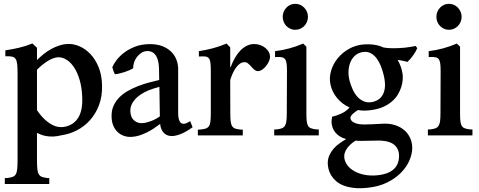

<svg xmlns="http://www.w3.org/2000/svg" viewBox="-20 -715 2528 1014"><path d="M175.3 126.5Q175.3 157.2 177 175.8Q178.7 194.3 184.6 204.6Q190.4 214.8 200.9 219Q211.4 223.1 229 225.1L240.2 225.6V256.8H5.4V225.6L17.1 225.1Q35.6 223.1 46.6 219.2Q57.6 215.3 63.5 205.1Q69.3 194.8 71 176.3Q72.8 157.7 72.8 127V-329.6Q72.8 -358.4 70.8 -376Q68.8 -393.6 63 -402.8Q57.1 -412.1 46.9 -415Q36.6 -418 20 -418H8.3V-449.2Q45.4 -454.6 80.8 -462.9Q116.2 -471.2 150.9 -485.4L175.3 -462.9V-397.9Q191.4 -414.1 210.2 -429.2Q229 -444.3 249.8 -455.8Q270.5 -467.3 293 -474.6Q315.4 -481.9 338.9 -482.9Q368.7 -483.9 399.9 -470.5Q431.2 -457 457.3 -429.7Q483.4 -402.3 500.5 -361.1Q517.6 -319.8 519 -264.2Q520.5 -206.1 502.9 -159.9Q485.4 -113.8 455.3 -80.3Q425.3 -46.9 386.5 -26.9Q347.7 -6.8 306.2 -1Q260.7 10.7 222.7 3.4Q210 1 198 -3.4Q186 -7.8 175.3 -13.2ZM175.3 -133.3Q186 -117.2 198.2 -103Q226.6 -70.3 258.8 -54.2Q291 -38.1 326.7 -46.4Q372.6 -57.6 395 -96.4Q417.5 -135.3 414.1 -205.1Q412.1 -253.4 400.9 -292Q389.6 -330.6 372.3 -357.4Q355 -384.3 333.3 -398.4Q311.5 -412.6 289.1 -412.6Q274.4 -412.6 258.5 -406.2Q242.7 -399.9 227.5 -389.9Q212.4 -379.9 198.7 -368.4Q185.1 -356.9 175.3 -346.7Z M573.2 -359.4Q579.1 -375.5 594.5 -396.2Q609.9 -417 634 -435.8Q658.2 -454.6 691.4 -467.8Q724.6 -481 766.1 -481.9Q804.2 -482.9 833.3 -472.7Q862.3 -462.4 881.8 -444.1Q901.4 -425.8 911.1 -401.4Q920.9 -377 920.9 -350.1V-117.7Q920.9 -96.7 924.8 -84Q928.7 -71.3 935.8 -65.9Q942.9 -60.5 952.1 -61.3Q961.4 -62 971.7 -67.9L984.4 -75.2L997.1 -43Q975.6 -27.3 953.1 -15.6Q930.7 -3.9 905.8 1.5Q881.3 6.8 861.8 -1.5Q842.3 -9.8 832 -33.7Q827.1 -44.9 825.7 -60.5Q810.5 -48.8 792.5 -36.9Q774.4 -24.9 755.1 -15.4Q735.8 -5.9 715.8 0.5Q695.8 6.8 676.3 7.8Q654.8 9.3 635.7 2.9Q616.7 -3.4 602.1 -16.8Q587.4 -30.3 578.6 -50.8Q569.8 -71.3 569.3 -98.6Q568.4 -130.9 579.6 -156Q590.8 -181.2 610.4 -200.9Q629.9 -220.7 655.8 -235.1Q681.6 -249.5 709.7 -260.5Q737.8 -271.5 766.6 -279.1Q795.4 -286.6 820.8 -292.5L819.8 -352.1Q819.3 -372.6 815.7 -389.9Q812 -407.2 804.4 -419.7Q796.9 -432.1 785.2 -439Q773.4 -445.8 757.3 -445.3Q740.2 -444.8 726.1 -435.5Q711.9 -426.3 702.1 -412.6Q692.4 -398.9 687.5 -383.5Q682.6 -368.2 683.6 -355Q676.3 -349.6 663.1 -344Q649.9 -338.4 635.5 -333.7Q621.1 -329.1 607.7 -326.2Q594.2 -323.2 586.4 -323.2Q583.5 -329.1 579.3 -340.1Q575.2 -351.1 573.2 -359.4ZM821.8 -256.3Q806.6 -252.4 792.5 -247.8Q778.3 -243.2 764.2 -237.8Q743.2 -229 725.1 -217.3Q707 -205.6 694.1 -191.4Q681.2 -177.2 674.3 -160.6Q667.5 -144 668.5 -125Q670.4 -93.3 689.5 -77.9Q708.5 -62.5 734.4 -64.9Q745.6 -65.9 757.6 -69.1Q769.5 -72.3 781.2 -76.9Q793 -81.5 804 -87.6Q814.9 -93.8 824.2 -100.1Z M1196.3 -117.2Q1196.3 -90.3 1198.2 -74Q1200.2 -57.6 1206.1 -48.6Q1211.9 -39.6 1222.4 -35.9Q1232.9 -32.2 1250.5 -30.8L1262.2 -30.3V0H1024.9V-30.3L1036.1 -30.8Q1054.7 -32.2 1065.9 -35.9Q1077.1 -39.6 1083.3 -48.3Q1089.4 -57.1 1091.3 -73.5Q1093.3 -89.8 1093.3 -116.7V-341.8Q1093.3 -367.2 1091.6 -382.3Q1089.8 -397.5 1084.2 -405.5Q1078.6 -413.6 1068.6 -415.8Q1058.6 -418 1041.5 -417L1030.3 -416.5V-444.8Q1068.4 -450.7 1103.8 -460Q1139.2 -469.2 1176.3 -484.9L1195.8 -464.8V-360.4H1198.2Q1208 -387.2 1220.9 -409.7Q1233.9 -432.1 1249.5 -448.2Q1265.1 -464.4 1283.7 -473.4Q1302.2 -482.4 1322.8 -482.4Q1340.3 -482.4 1355.7 -476.6Q1371.1 -470.7 1382.3 -461.2Q1393.6 -451.7 1399.9 -439.7Q1406.2 -427.7 1406.2 -415.5Q1406.2 -403.8 1400.1 -390.6Q1394 -377.4 1384.8 -366Q1375.5 -354.5 1364.3 -346.9Q1353 -339.4 1342.8 -339.4Q1333 -339.4 1324.2 -346.2Q1315.4 -353 1305.7 -364.7Q1297.4 -374 1289.3 -380.4Q1281.2 -386.7 1271.5 -386.7Q1256.8 -386.7 1244.4 -376.7Q1231.9 -366.7 1222.4 -352.1Q1212.9 -337.4 1206.1 -320.8Q1199.2 -304.2 1195.8 -291.5Z M1606.4 -626.5Q1606.4 -611.8 1601.1 -599.4Q1595.7 -586.9 1586.7 -577.6Q1577.6 -568.4 1565.4 -563Q1553.2 -557.6 1539.1 -557.6Q1525.4 -557.6 1513.4 -563Q1501.5 -568.4 1492.4 -577.6Q1483.4 -586.9 1478.3 -599.4Q1473.1 -611.8 1473.1 -626.5Q1473.1 -640.6 1478.3 -652.8Q1483.4 -665 1492.4 -674.6Q1501.5 -684.1 1513.4 -689.5Q1525.4 -694.8 1539.1 -694.8Q1553.2 -694.8 1565.4 -689.5Q1577.6 -684.1 1586.7 -674.6Q1595.7 -665 1601.1 -652.8Q1606.4 -640.6 1606.4 -626.5ZM1598.1 -116.2Q1598.1 -90.8 1599.9 -75.2Q1601.6 -59.6 1606.9 -50.5Q1612.3 -41.5 1622.6 -37.6Q1632.8 -33.7 1649.9 -31.7L1663.6 -31.2V0H1428.2V-31.2L1441.9 -31.7Q1459 -33.7 1469.2 -37.8Q1479.5 -42 1485.1 -51.3Q1490.7 -60.5 1492.7 -75.9Q1494.6 -91.3 1494.6 -115.7L1495.6 -337.9Q1495.6 -363.3 1493.7 -378.4Q1491.7 -393.6 1486.1 -401.6Q1480.5 -409.7 1470.2 -412.1Q1460 -414.6 1443.8 -414.1L1432.6 -413.6V-444.8Q1472.2 -449.7 1508.3 -459.5Q1544.4 -469.2 1581.1 -484.9Q1583 -482.9 1584.7 -481.2Q1586.4 -479.5 1588.4 -478Q1591.3 -475.1 1594.2 -472.2Q1597.2 -469.2 1598.1 -467.8Z M2106.4 -322.8Q2107.9 -310.1 2106.7 -293Q2105.5 -275.9 2099.6 -256.8Q2093.8 -237.8 2082.8 -218.5Q2071.8 -199.2 2053.7 -182.6Q2035.6 -166 2010 -153.3Q1984.4 -140.6 1948.7 -134.8Q1904.8 -127.4 1870.1 -133.8Q1865.7 -130.9 1858.9 -126.2Q1852.1 -121.6 1845.7 -116Q1839.4 -110.4 1835 -104.2Q1830.6 -98.1 1830.6 -92.3Q1830.6 -84.5 1836.2 -77.9Q1841.8 -71.3 1851.6 -66.7Q1861.3 -62 1874.5 -59.8Q1887.7 -57.6 1903.3 -57.6Q1921.4 -57.6 1946.8 -58.8Q1972.2 -60.1 1998 -61.5Q2036.6 -64 2066.4 -54.2Q2096.2 -44.4 2116.5 -26.4Q2136.7 -8.3 2147 15.9Q2157.2 40 2157.2 66.9Q2156.7 99.6 2141.4 134.3Q2126 168.9 2096.4 198.5Q2066.9 228 2023.4 249.3Q1980 270.5 1923.3 276.4Q1881.8 281.2 1849.9 277.6Q1817.9 273.9 1794.2 264.6Q1770.5 255.4 1754.6 241.2Q1738.8 227.1 1729 210.9Q1719.2 194.8 1715.1 177.7Q1710.9 160.6 1710.9 145.5Q1711.4 122.6 1720 104Q1728.5 85.4 1741.9 70.1Q1755.4 54.7 1772.7 42.5Q1790 30.3 1808.1 19.5Q1797.9 16.6 1787.6 12.2Q1773.4 5.9 1761.7 -4.4Q1750 -14.6 1742.2 -28.3Q1734.4 -42 1731.9 -59.6Q1729.5 -77.1 1733.9 -98.6Q1759.8 -104.5 1783.9 -115.7Q1808.1 -127 1826.2 -147.5Q1788.1 -164.1 1761 -196.3Q1733.9 -228.5 1725.1 -269.5Q1717.8 -304.7 1728.5 -341.1Q1739.3 -377.4 1763.7 -407.5Q1788.1 -437.5 1824 -457.5Q1859.9 -477.5 1903.3 -480.5Q1955.6 -483.9 1993.7 -469.2Q1999 -466.8 2004.9 -464.4Q2011.2 -463.4 2018.1 -462.4Q2024.9 -461.4 2032.7 -460.9Q2052.7 -459.5 2085.4 -460.9Q2119.1 -462.4 2143.8 -466.6Q2168.5 -470.7 2175.3 -472.2L2183.6 -460.4Q2174.8 -439.9 2160.2 -420.2Q2145.5 -400.4 2131.3 -387.7Q2124 -390.6 2114 -392.6Q2104 -394.5 2094.2 -396.5Q2090.3 -397.5 2086.7 -397.7Q2083 -397.9 2080.1 -398.4Q2089.8 -382.3 2096.9 -361.8Q2104 -341.3 2106.4 -322.8ZM1950.7 -177.2Q1976.6 -184.1 1990.5 -199.5Q2004.4 -214.8 2009.5 -235.1Q2014.6 -255.4 2012.9 -278.1Q2011.2 -300.8 2005.4 -322.3Q1999.5 -345.7 1990.5 -368.2Q1981.4 -390.6 1968.5 -407.5Q1955.6 -424.3 1938.2 -433.8Q1920.9 -443.4 1898.4 -440.4Q1876 -438 1859.1 -424.8Q1842.3 -411.6 1832.5 -390.9Q1822.8 -370.1 1820.8 -343.3Q1818.8 -316.4 1826.7 -286.6Q1832.5 -265.6 1842.3 -243.4Q1852.1 -221.2 1867.2 -204.3Q1882.3 -187.5 1902.8 -179.2Q1923.3 -170.9 1950.7 -177.2ZM1857.9 27.8Q1847.7 33.7 1836.9 42.7Q1826.2 51.8 1817.6 62.3Q1809.1 72.8 1803.5 85Q1797.9 97.2 1797.9 109.4Q1797.9 130.4 1809.1 149.4Q1820.3 168.5 1841.1 182.6Q1861.8 196.8 1890.6 204.8Q1919.4 212.9 1954.6 211.9Q2019 209.5 2052.7 184.1Q2086.4 158.7 2087.4 110.8Q2088.4 73.7 2064.5 51.8Q2040.5 29.8 1987.3 27.3Q1941.9 27.3 1900.9 28.8Q1889.6 29.3 1878.7 29.1Q1867.7 28.8 1857.9 27.8Z M2418 -626.5Q2418 -611.8 2412.6 -599.4Q2407.2 -586.9 2398.2 -577.6Q2389.2 -568.4 2377 -563Q2364.7 -557.6 2350.6 -557.6Q2336.9 -557.6 2325 -563Q2313 -568.4 2304 -577.6Q2294.9 -586.9 2289.8 -599.4Q2284.7 -611.8 2284.7 -626.5Q2284.7 -640.6 2289.8 -652.8Q2294.9 -665 2304 -674.6Q2313 -684.1 2325 -689.5Q2336.9 -694.8 2350.6 -694.8Q2364.7 -694.8 2377 -689.5Q2389.2 -684.1 2398.2 -674.6Q2407.2 -665 2412.6 -652.8Q2418 -640.6 2418 -626.5ZM2409.7 -116.2Q2409.7 -90.8 2411.4 -75.2Q2413.1 -59.6 2418.5 -50.5Q2423.8 -41.5 2434.1 -37.6Q2444.3 -33.7 2461.4 -31.7L2475.1 -31.2V0H2239.7V-31.2L2253.4 -31.7Q2270.5 -33.7 2280.8 -37.8Q2291 -42 2296.6 -51.3Q2302.2 -60.5 2304.2 -75.9Q2306.2 -91.3 2306.2 -115.7L2307.1 -337.9Q2307.1 -363.3 2305.2 -378.4Q2303.2 -393.6 2297.6 -401.6Q2292 -409.7 2281.7 -412.1Q2271.5 -414.6 2255.4 -414.1L2244.1 -413.6V-444.8Q2283.7 -449.7 2319.8 -459.5Q2356 -469.2 2392.6 -484.9Q2394.5 -482.9 2396.2 -481.2Q2397.9 -479.5 2399.9 -478Q2402.8 -475.1 2405.8 -472.2Q2408.7 -469.2 2409.7 -467.8Z"/></svg>

Font: VarendraSemibold
Style: Regular
Weight: 600
Designer: Jacob Thomas
Foundry: Bangla Type Foundry
Version: Version 1.008